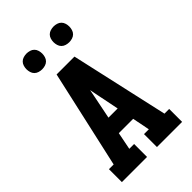

<svg xmlns="http://www.w3.org/2000/svg" viewBox="-277 -1053 1154 1154"><g transform="rotate(-45 300.0 -476.0)"><path d="M44 0V-110H84L224 -735H376L516 -110H556V0H342V-110H383L361 -221H239L217 -110H258V0ZM261 -331H339L307 -490Q305 -499 303.5 -508Q302 -517 300 -526Q298 -517 296.5 -508Q295 -499 293 -490ZM415 -818Q402 -818 388.5 -822Q375 -826 365.5 -835.5Q356 -845 352 -858.5Q348 -872 348 -885Q348 -898 352 -911.5Q356 -925 365.5 -934.5Q375 -944 388.5 -948Q402 -952 415 -952Q428 -952 441.5 -948Q455 -944 464.5 -934.5Q474 -925 478 -911.5Q482 -898 482 -885Q482 -872 478 -858.5Q474 -845 464.5 -835.5Q455 -826 441.5 -822Q428 -818 415 -818ZM185 -818Q172 -818 158.5 -822Q145 -826 135.5 -835.5Q126 -845 122 -858.5Q118 -872 118 -885Q118 -898 122 -911.5Q126 -925 135.5 -934.5Q145 -944 158.5 -948Q172 -952 185 -952Q198 -952 211.5 -948Q225 -944 234.5 -934.5Q244 -925 248 -911.5Q252 -898 252 -885Q252 -872 248 -858.5Q244 -845 234.5 -835.5Q225 -826 211.5 -822Q198 -818 185 -818Z"/></g></svg>

Font: Iosevka Etoile Extrabold
Style: Regular
Weight: 800
Designer: Belleve Invis
Foundry: Belleve Invis
Version: Version 22.1.2; ttfautohint (v1.8.4)